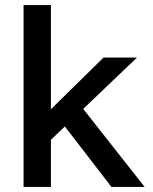

<svg xmlns="http://www.w3.org/2000/svg" viewBox="-20 -738 604 758"><path d="M281 -343 551 0H420L205 -279ZM181 0H73V-718H181ZM161 -287 389 -511H521L162 -168Z"/></svg>

Font: 42dot Sans Light SemiBold
Style: Regular
Weight: 600
Version: Version 1.000